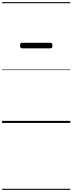

<svg xmlns="http://www.w3.org/2000/svg" viewBox="-20 -1163 685 1816"><path d="M189 -706Q178 -706 174 -712.5Q170 -719 170 -731Q170 -744 174 -751Q178 -758 189 -758H457Q468 -758 472 -751Q476 -744 476 -731Q476 -719 472 -712.5Q468 -706 457 -706ZM0 623H645V633H0ZM0 -20H645V0H0ZM0 -505H645V-500H0ZM0 -1143H645V-1133H0Z"/></svg>

Font: Playwrite CL Guides
Style: Regular
Weight: 400
Designer: Veronika Burian, José Scaglione
Foundry: TypeTogether
Version: Version 1.003